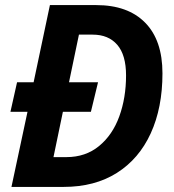

<svg xmlns="http://www.w3.org/2000/svg" viewBox="-20 -734 683 754"><path d="M618 -446Q618 -311 572 -210.5Q526 -110 439 -55Q352 0 230 0H25L88 -295H21L47 -411H112L176 -714H358Q482 -714 550 -645Q618 -576 618 -446ZM475 -438Q475 -518 440.5 -558Q406 -598 344 -598H290L251 -411H365L337 -295H227L190 -117H241Q316 -117 369 -160.5Q422 -204 448.5 -277Q475 -350 475 -438Z"/></svg>

Font: Noto Sans Display
Style: Bold Italic
Weight: 700
Italic angle: -12°
Designer: Monotype Design team
Foundry: Monotype Imaging Inc.
Version: Version 1.000